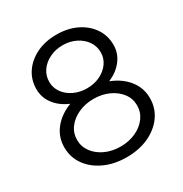

<svg xmlns="http://www.w3.org/2000/svg" viewBox="-172 -864 969 1014"><g transform="rotate(-30 312.0 -357.5)"><path d="M312 16Q237 16 178 -11Q119 -38 85 -85.5Q51 -133 51 -194Q51 -253 85 -299Q119 -345 178 -371.5Q237 -398 312 -398Q388 -398 446.5 -371.5Q505 -345 539 -299Q573 -253 573 -194Q573 -133 539 -85.5Q505 -38 446.5 -11Q388 16 312 16ZM312 -356Q244 -356 191 -379Q138 -402 107.5 -442.5Q77 -483 77 -533Q77 -591 107.5 -635.5Q138 -680 191 -705.5Q244 -731 312 -731Q380 -731 433 -705.5Q486 -680 516.5 -635.5Q547 -591 547 -533Q547 -483 516.5 -442.5Q486 -402 433 -379Q380 -356 312 -356ZM312 -49Q363 -49 404.5 -68Q446 -87 470.5 -120Q495 -153 495 -194Q495 -236 470.5 -268.5Q446 -301 404.5 -320Q363 -339 312 -339Q261 -339 219.5 -320Q178 -301 153.5 -268.5Q129 -236 129 -194Q129 -153 153.5 -120Q178 -87 219.5 -68Q261 -49 312 -49ZM312 -404Q356 -404 391.5 -421Q427 -438 448 -467.5Q469 -497 469 -533Q469 -571 448 -601Q427 -631 391.5 -648.5Q356 -666 312 -666Q269 -666 233 -648.5Q197 -631 176 -601Q155 -571 155 -533Q155 -497 176 -467.5Q197 -438 233 -421Q269 -404 312 -404Z"/></g></svg>

Font: Wix Madefor Display
Style: Regular
Weight: 400
Designer: Dalton Maag Ltd
Foundry: Dalton Maag Ltd
Version: Version 3.100